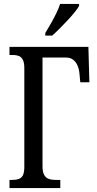

<svg xmlns="http://www.w3.org/2000/svg" viewBox="-20 -951 492 971"><path d="M209 -771V-784Q225 -810 239 -835Q253 -860 265 -884.5Q277 -909 284 -931H380V-921Q373 -908 357.5 -889Q342 -870 322.5 -849Q303 -828 282.5 -807.5Q262 -787 244 -771ZM28 0V-41H41Q61 -41 75 -46Q89 -51 96 -65Q103 -79 103 -107V-606Q103 -634 95.5 -648.5Q88 -663 75 -668Q62 -673 45 -673H28V-714H427L432 -535H386L382 -578Q380 -600 372.5 -618.5Q365 -637 350.5 -648.5Q336 -660 313 -660H195V-111Q195 -82 203 -67Q211 -52 226 -46.5Q241 -41 261 -41H285V0Z"/></svg>

Font: Noto Serif ExtraCondensed
Style: Regular
Weight: 400
Width: 2
Designer: Monotype Design Team
Foundry: Monotype Imaging Inc.
Version: Version 2.013